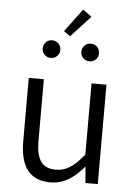

<svg xmlns="http://www.w3.org/2000/svg" viewBox="-62 -980 726 1039"><g transform="rotate(5 301.0 -460.5)"><path d="M251 13C326 13 380 -27 431 -86H434L441 0H508V-540H427V-153C373 -87 332 -58 275 -58C200 -58 168 -103 168 -207V-540H86V-197C86 -59 138 13 251 13ZM194 -658C222 -658 243 -679 243 -705C243 -733 222 -754 194 -754C168 -754 147 -733 147 -705C147 -679 168 -658 194 -658ZM289 -784 395 -899 347 -934 254 -809ZM405 -658C433 -658 453 -679 453 -705C453 -733 433 -754 405 -754C378 -754 357 -733 357 -705C357 -679 378 -658 405 -658Z"/></g></svg>

Font: Noto Sans JP DemiLight
Style: Regular
Weight: 350
Designer: Ryoko NISHIZUKA 西塚涼子 (kana, bopomofo & ideographs); Paul D. Hunt (Latin, Greek & Cyrillic); Sandoll Communications 산돌커뮤니
Foundry: Adobe
Version: Version 2.004;hotconv 1.0.118;makeotfexe 2.5.65603